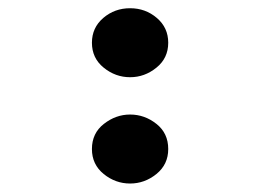

<svg xmlns="http://www.w3.org/2000/svg" viewBox="-20 -426 626 462"><path d="M384.8 -323.2Q384.8 -286.1 356.4 -263.2Q328.1 -240.2 293 -240.2Q257.8 -240.2 229.5 -263.2Q201.2 -286.1 201.2 -323.2Q201.2 -359.4 228.5 -382.8Q255.9 -406.2 293 -406.2Q330.1 -406.2 357.4 -382.8Q384.8 -359.4 384.8 -323.2ZM293 -150.4Q328.1 -150.4 356.4 -127.9Q384.8 -105.5 384.8 -67.4Q384.8 -30.3 356.4 -7.3Q328.1 15.6 293 15.6Q257.8 15.6 229.5 -7.3Q201.2 -30.3 201.2 -67.4Q201.2 -105.5 230 -127.9Q258.8 -150.4 293 -150.4Z"/></svg>

Font: Thabit-Bold
Style: Bold
Weight: 700
Designer: Regenerated by Nadim Shaikli
Foundry: MAK Alagha
Version: 0.01